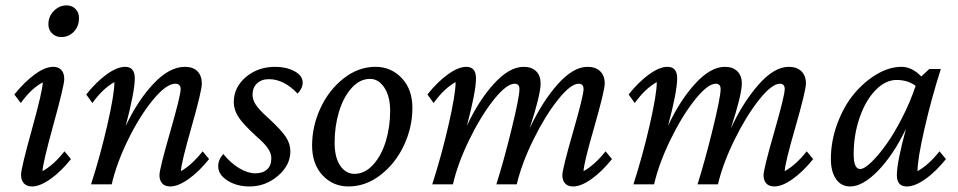

<svg xmlns="http://www.w3.org/2000/svg" viewBox="-20 -671 3487 699"><path d="M203.1 -536.1Q183.1 -536.1 169.7 -549.3Q156.2 -562.5 156.2 -582Q156.2 -611.8 176.3 -631.6Q196.3 -651.4 222.7 -651.4Q241.7 -651.4 254.6 -638.7Q267.6 -626 267.6 -606.4Q267.6 -574.7 248.8 -555.4Q230 -536.1 203.1 -536.1ZM96.7 7.8Q77.6 7.8 67.1 -3.4Q56.6 -14.6 56.6 -35.2Q56.6 -57.6 96.2 -200.2Q135.7 -342.8 135.7 -371.1Q93.8 -349.1 55.7 -295.9L32.2 -327.1Q69.8 -373.5 107.2 -400.6Q144.5 -427.7 173.8 -427.7Q192.9 -427.7 203.4 -416.3Q213.9 -404.8 213.9 -382.8Q213.9 -359.9 174.3 -216.6Q134.8 -73.2 134.8 -47.9Q175.3 -70.3 214.8 -120.1L238.3 -91.8Q201.7 -45.9 163.3 -19Q125 7.8 96.7 7.8Z M599.6 7.8Q580.6 7.8 570.6 -3.2Q560.5 -14.2 560.5 -33.2Q560.5 -55.2 599.1 -189.2Q637.7 -323.2 637.7 -346.7Q637.7 -366.2 618.2 -366.2Q585.4 -366.2 537.1 -307.6Q488.8 -249 446.5 -162.8Q404.3 -76.7 386.7 0H311.5Q345.7 -106.4 371.1 -217.5Q396.5 -328.6 396.5 -372.1Q354 -348.6 316.4 -295.9L293.9 -327.1Q331.1 -373.5 368.9 -400.6Q406.7 -427.7 435.5 -427.7Q470.7 -427.7 470.7 -385.7Q470.7 -338.4 437.5 -211.9Q481 -304.7 538.8 -366.2Q596.7 -427.7 653.3 -427.7Q682.6 -427.7 698.7 -411.6Q714.8 -395.5 714.8 -366.2Q714.8 -340.8 676.8 -207Q638.7 -73.2 638.7 -47.9Q677.2 -69.3 717.8 -120.1L741.2 -91.8Q704.1 -45.9 666.3 -19Q628.4 7.8 599.6 7.8Z M888.7 7.8Q841.8 7.8 808.1 -13.7Q774.4 -35.2 774.4 -65.4Q774.4 -90.3 793 -110.4Q819.3 -77.6 850.6 -58.8Q881.8 -40 909.2 -40Q936.5 -40 952.1 -54Q967.8 -67.9 967.8 -94.7Q967.8 -112.3 955.6 -130.6Q943.4 -148.9 912.1 -175.8Q864.7 -219.2 847.9 -245.4Q831.1 -271.5 831.1 -298.8Q831.1 -353 875 -390.4Q918.9 -427.7 982.4 -427.7Q1021.5 -427.7 1051.8 -411.9Q1082 -396 1082 -370.1Q1082 -350.1 1063.5 -330.1Q1013.7 -382.8 959 -382.8Q932.1 -382.8 915.8 -367.4Q899.4 -352.1 899.4 -326.2Q899.4 -307.6 911.9 -288.8Q924.3 -270 959 -239.3Q1005.4 -196.3 1021.2 -171.6Q1037.1 -147 1037.1 -120.1Q1037.1 -69.3 991.9 -30.8Q946.8 7.8 888.7 7.8Z M1249 7.8Q1191.9 7.8 1154.1 -33Q1116.2 -73.7 1116.2 -141.6Q1116.2 -211.4 1146.7 -277.3Q1177.2 -343.3 1231 -385.5Q1284.7 -427.7 1346.7 -427.7Q1403.8 -427.7 1442.6 -386.7Q1481.4 -345.7 1481.4 -278.3Q1481.4 -208 1450.7 -142.1Q1419.9 -76.2 1365.7 -34.2Q1311.5 7.8 1249 7.8ZM1270.5 -38.1Q1308.6 -38.1 1338.9 -71.8Q1369.1 -105.5 1384.8 -157.5Q1400.4 -209.5 1400.4 -267.6Q1400.4 -319.8 1379.4 -351.8Q1358.4 -383.8 1327.1 -383.8Q1289.6 -383.8 1259.5 -349.9Q1229.5 -315.9 1213.9 -263.4Q1198.2 -210.9 1198.2 -152.3Q1198.2 -97.7 1218.5 -67.9Q1238.8 -38.1 1270.5 -38.1Z M2066.4 7.8Q2047.4 7.8 2037.4 -3.2Q2027.3 -14.2 2027.3 -33.2Q2027.3 -55.2 2065.9 -189.2Q2104.5 -323.2 2104.5 -346.7Q2104.5 -366.2 2086.9 -366.2Q2057.6 -366.2 2011 -307.6Q1964.4 -249 1921.9 -162.6Q1879.4 -76.2 1861.3 0H1787.1Q1814.5 -86.9 1842.8 -202.4Q1871.1 -317.9 1871.1 -346.7Q1871.1 -366.2 1853.5 -366.2Q1824.2 -366.2 1777.6 -307.9Q1731 -249.5 1688.7 -162.8Q1646.5 -76.2 1628.9 0H1553.7Q1587.9 -106.4 1613.3 -217.5Q1638.7 -328.6 1638.7 -372.1Q1596.2 -348.6 1558.6 -295.9L1536.1 -327.1Q1573.2 -373.5 1611.1 -400.6Q1648.9 -427.7 1677.7 -427.7Q1712.9 -427.7 1712.9 -385.7Q1712.9 -337.9 1679.7 -212.9Q1722.7 -305.2 1778.6 -366.5Q1834.5 -427.7 1886.7 -427.7Q1915.5 -427.7 1931.9 -411.6Q1948.2 -395.5 1948.2 -367.2Q1948.2 -326.2 1908.2 -203.1Q1952.6 -298.8 2009.5 -363.3Q2066.4 -427.7 2119.1 -427.7Q2148.4 -427.7 2165 -411.6Q2181.6 -395.5 2181.6 -367.2Q2181.6 -341.3 2143.1 -207.3Q2104.5 -73.2 2104.5 -47.9Q2145 -70.3 2184.6 -120.1L2208 -91.8Q2170.9 -45.9 2133.1 -19Q2095.2 7.8 2066.4 7.8Z M2798.8 7.8Q2779.8 7.8 2769.8 -3.2Q2759.8 -14.2 2759.8 -33.2Q2759.8 -55.2 2798.3 -189.2Q2836.9 -323.2 2836.9 -346.7Q2836.9 -366.2 2819.3 -366.2Q2790 -366.2 2743.4 -307.6Q2696.8 -249 2654.3 -162.6Q2611.8 -76.2 2593.8 0H2519.5Q2546.9 -86.9 2575.2 -202.4Q2603.5 -317.9 2603.5 -346.7Q2603.5 -366.2 2585.9 -366.2Q2556.6 -366.2 2510 -307.9Q2463.4 -249.5 2421.1 -162.8Q2378.9 -76.2 2361.3 0H2286.1Q2320.3 -106.4 2345.7 -217.5Q2371.1 -328.6 2371.1 -372.1Q2328.6 -348.6 2291 -295.9L2268.6 -327.1Q2305.7 -373.5 2343.5 -400.6Q2381.3 -427.7 2410.2 -427.7Q2445.3 -427.7 2445.3 -385.7Q2445.3 -337.9 2412.1 -212.9Q2455.1 -305.2 2511 -366.5Q2566.9 -427.7 2619.1 -427.7Q2647.9 -427.7 2664.3 -411.6Q2680.7 -395.5 2680.7 -367.2Q2680.7 -326.2 2640.6 -203.1Q2685.1 -298.8 2741.9 -363.3Q2798.8 -427.7 2851.6 -427.7Q2880.9 -427.7 2897.5 -411.6Q2914.1 -395.5 2914.1 -367.2Q2914.1 -341.3 2875.5 -207.3Q2836.9 -73.2 2836.9 -47.9Q2877.4 -70.3 2917 -120.1L2940.4 -91.8Q2903.3 -45.9 2865.5 -19Q2827.6 7.8 2798.8 7.8Z M3075.2 7.8Q3042 7.8 3023.4 -19.5Q3004.9 -46.9 3004.9 -91.8Q3004.9 -158.2 3028.6 -221.4Q3052.2 -284.7 3089.1 -329.1Q3126 -373.5 3171.9 -400.6Q3217.8 -427.7 3261.7 -427.7Q3300.3 -427.7 3334 -392.6L3363.3 -419.9H3405.3Q3371.1 -313.5 3345.7 -202.4Q3320.3 -91.3 3320.3 -47.9Q3360.8 -70.3 3400.4 -120.1L3423.8 -91.8Q3386.7 -45.9 3348.9 -19Q3311 7.8 3281.2 7.8Q3245.1 7.8 3245.1 -33.2Q3245.1 -79.6 3278.3 -202.1Q3232.4 -106.9 3176.8 -49.6Q3121.1 7.8 3075.2 7.8ZM3087.9 -109.4Q3087.9 -55.7 3111.3 -55.7Q3126.5 -55.7 3152.3 -80.6Q3178.2 -105.5 3206.8 -145.5Q3235.4 -185.5 3264.6 -242.7Q3293.9 -299.8 3313.5 -358.4Q3284.7 -379.9 3244.1 -379.9Q3203.6 -379.9 3167.2 -342.5Q3130.9 -305.2 3109.4 -242.4Q3087.9 -179.7 3087.9 -109.4Z"/></svg>

Font: Crimson Pro
Style: Italic
Weight: 400
Italic angle: -12°
Designer: Jacques Le Bailly
Foundry: Baron von Fonthausen
Version: Version 1.003